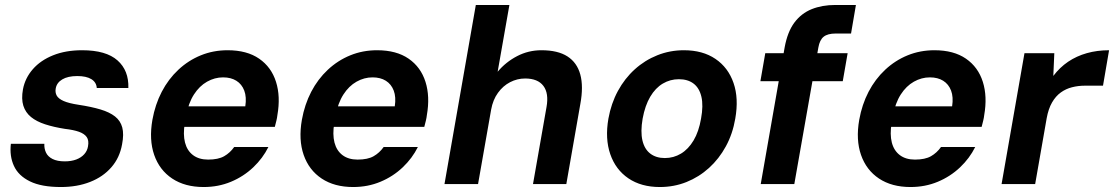

<svg xmlns="http://www.w3.org/2000/svg" viewBox="-20 -740 4479 772"><path d="M224.7 12Q146.7 12 100.5 -10.7Q54.2 -33.3 36.1 -72.7Q17.9 -112.1 23.7 -161.9H158.3Q157.3 -142.6 164.9 -126.5Q172.4 -110.4 191.2 -100.8Q210 -91.2 240.7 -91.2Q267 -91.2 286.9 -98.8Q306.7 -106.4 318.9 -120.1Q331.1 -133.8 333.9 -151.8Q338.2 -175.4 328.7 -188.9Q319.3 -202.4 297.4 -210.2Q275.5 -217.9 241.3 -221.8Q196 -228.9 161.4 -240.2Q126.7 -251.5 104.7 -269.5Q82.6 -287.5 73.9 -314.8Q65.3 -342.1 72.3 -380.9Q80.9 -426.2 112 -461.8Q143.1 -497.5 193.6 -517.7Q244.1 -538 310.3 -538Q406.4 -538 452.4 -497.2Q498.3 -456.5 496.1 -386.2H369.1Q367.6 -409.2 347.4 -421.7Q327.1 -434.2 290.9 -434.2Q252.8 -434.2 230.3 -420.7Q207.8 -407.3 204 -383.9Q201.2 -368.6 207.9 -355.9Q214.7 -343.3 235.5 -334Q256.3 -324.7 295.8 -318.7Q347.6 -310.8 384 -299.9Q420.4 -289 442.4 -271.8Q464.3 -254.6 471.6 -227.5Q478.8 -200.4 470.8 -159.4Q461.2 -105.6 427.7 -67.3Q394.3 -28.9 342.3 -8.5Q290.3 12 224.7 12Z M799 12Q723.7 12 672.5 -22Q621.3 -56 600 -117.1Q578.8 -178.2 592.8 -258.3Q603.8 -319.7 630.3 -370.8Q656.9 -421.9 697.2 -459.6Q737.4 -497.2 787.6 -517.6Q837.7 -538 895.2 -538Q973 -538 1022.1 -504Q1071.2 -470 1089.8 -410.9Q1108.5 -351.9 1095.3 -276.9Q1094.3 -266.9 1091.4 -255.1Q1088.6 -243.3 1085 -229.9H683.8L698.3 -312.5H966.3Q972 -349.9 962.1 -375.8Q952.2 -401.7 930.4 -415.3Q908.6 -428.9 877.1 -428.9Q843.3 -428.9 812.6 -411.6Q781.9 -394.3 759.9 -360.2Q737.8 -326.1 728 -273.7L723 -244.5Q715.5 -199.6 723.9 -166.8Q732.4 -134.1 756.2 -116.2Q780 -98.3 816.9 -98.3Q857.6 -98.3 881.3 -111.9Q905 -125.4 921.7 -149H1059.2Q1036.9 -103.9 998.2 -67.1Q959.4 -30.3 908.8 -9.2Q858.2 12 799 12Z M1400 12Q1324.7 12 1273.5 -22Q1222.3 -56 1201 -117.1Q1179.8 -178.2 1193.8 -258.3Q1204.8 -319.7 1231.3 -370.8Q1257.9 -421.9 1298.2 -459.6Q1338.4 -497.2 1388.6 -517.6Q1438.7 -538 1496.2 -538Q1574 -538 1623.1 -504Q1672.2 -470 1690.8 -410.9Q1709.5 -351.9 1696.3 -276.9Q1695.3 -266.9 1692.4 -255.1Q1689.6 -243.3 1686 -229.9H1284.8L1299.3 -312.5H1567.3Q1573 -349.9 1563.1 -375.8Q1553.2 -401.7 1531.4 -415.3Q1509.6 -428.9 1478.1 -428.9Q1444.3 -428.9 1413.6 -411.6Q1382.9 -394.3 1360.9 -360.2Q1338.8 -326.1 1329 -273.7L1324 -244.5Q1316.5 -199.6 1324.9 -166.8Q1333.4 -134.1 1357.2 -116.2Q1381 -98.3 1417.9 -98.3Q1458.6 -98.3 1482.3 -111.9Q1506 -125.4 1522.7 -149H1660.2Q1637.9 -103.9 1599.2 -67.1Q1560.4 -30.3 1509.8 -9.2Q1459.2 12 1400 12Z M1767.2 0 1893.2 -720H2028.2L1981 -451.6Q2013.8 -490.7 2059.2 -514.3Q2104.6 -538 2157.2 -538Q2222.9 -538 2261.6 -513.2Q2300.3 -488.3 2313.3 -440.3Q2326.4 -392.2 2313.4 -321.8L2257.1 0H2123.1L2177.4 -309.3Q2187.4 -364.9 2164.9 -394.6Q2142.4 -424.4 2091.4 -424.4Q2059.8 -424.4 2031.1 -409.6Q2002.4 -394.8 1982.2 -366.7Q1961.9 -338.7 1954.8 -299.3L1902.2 0Z M2633 12Q2558.2 12 2506.7 -22.9Q2455.3 -57.8 2433.8 -120.1Q2412.3 -182.3 2426.3 -263Q2437.3 -324.2 2464.6 -374.4Q2491.9 -424.7 2532.3 -461.2Q2572.7 -497.8 2623.2 -517.9Q2673.6 -538 2729.8 -538Q2805.6 -538 2856.8 -503.1Q2908.1 -468.2 2929.4 -406.4Q2950.8 -344.7 2936.4 -263Q2926 -201.8 2898.6 -151.6Q2871.2 -101.3 2830.9 -64.8Q2790.5 -28.2 2740.3 -8.1Q2690.1 12 2633 12ZM2653.2 -104.5Q2688.6 -104.5 2718.2 -122.4Q2747.8 -140.2 2768.8 -175.4Q2789.8 -210.7 2798.8 -263Q2808.5 -315.8 2800.2 -351.1Q2791.9 -386.4 2768.7 -403.9Q2745.6 -421.5 2709.6 -421.5Q2674.6 -421.5 2645 -403.9Q2615.4 -386.4 2594.5 -351.1Q2573.6 -315.8 2563.9 -263Q2554.9 -210.7 2563.1 -175.4Q2571.3 -140.2 2594.7 -122.4Q2618.1 -104.5 2653.2 -104.5Z M3038.8 0 3134.9 -549.2Q3146.3 -611.8 3174 -649.1Q3201.8 -686.3 3243.7 -703.2Q3285.6 -720 3338.6 -720H3421.5L3401.9 -605.2H3340Q3307.9 -605.2 3291.8 -592.3Q3275.8 -579.5 3270.5 -549.1L3173.8 0ZM3037.4 -413.4 3057 -526H3388.2L3368.6 -413.4Z M3641 12Q3565.7 12 3514.5 -22Q3463.3 -56 3442 -117.1Q3420.8 -178.2 3434.8 -258.3Q3445.8 -319.7 3472.3 -370.8Q3498.9 -421.9 3539.2 -459.6Q3579.4 -497.2 3629.6 -517.6Q3679.7 -538 3737.2 -538Q3815 -538 3864.1 -504Q3913.2 -470 3931.8 -410.9Q3950.5 -351.9 3937.3 -276.9Q3936.3 -266.9 3933.4 -255.1Q3930.6 -243.3 3927 -229.9H3525.8L3540.3 -312.5H3808.3Q3814 -349.9 3804.1 -375.8Q3794.2 -401.7 3772.4 -415.3Q3750.6 -428.9 3719.1 -428.9Q3685.3 -428.9 3654.6 -411.6Q3623.9 -394.3 3601.9 -360.2Q3579.8 -326.1 3570 -273.7L3565 -244.5Q3557.5 -199.6 3565.9 -166.8Q3574.4 -134.1 3598.2 -116.2Q3622 -98.3 3658.9 -98.3Q3699.6 -98.3 3723.3 -111.9Q3747 -125.4 3763.7 -149H3901.2Q3878.9 -103.9 3840.2 -67.1Q3801.4 -30.3 3750.8 -9.2Q3700.2 12 3641 12Z M4007.2 0 4099.2 -526H4219.2L4215.2 -434.7Q4241 -468.9 4274.8 -491.8Q4308.6 -514.6 4350 -526.3Q4391.5 -538 4439.4 -538L4415 -395.5H4341.9Q4315.4 -395.5 4290.6 -389.2Q4265.8 -383 4245.3 -368.2Q4224.8 -353.5 4210.1 -328Q4195.4 -302.6 4188.5 -264.4L4142.2 0Z"/></svg>

Font: DM Sans 9pt
Style: Italic
Weight: 400
Italic angle: -10°
Designer: Colophon Foundry, Jonny Pinhorn
Foundry: Colophon Foundry
Version: Version 4.004